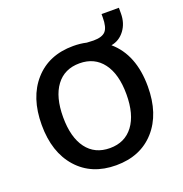

<svg xmlns="http://www.w3.org/2000/svg" viewBox="-149 -979 1064 1119"><g transform="rotate(-20 383.0 -419.5)"><path d="M382.8 -729.5Q426.8 -729.5 464.8 -720.7Q496.1 -718.8 506.8 -718.8Q559.6 -718.8 581.1 -742.2Q602.5 -765.6 602.5 -827.1V-847.7H710V-812.5Q710 -752 677.7 -709Q645.5 -666 594.7 -657.2Q711.9 -556.6 711.9 -359.4Q711.9 -189.5 623 -89.8Q534.2 9.8 382.8 9.8Q231.4 9.8 142.6 -89.8Q53.7 -189.5 53.7 -359.4Q53.7 -529.3 142.6 -629.4Q231.4 -729.5 382.8 -729.5ZM382.8 -96.7Q475.6 -96.7 527.3 -165.5Q579.1 -234.4 579.1 -359.4Q579.1 -484.4 527.3 -553.2Q475.6 -622.1 382.8 -622.1Q289.1 -622.1 237.8 -553.2Q186.5 -484.4 186.5 -359.4Q186.5 -234.4 237.8 -165.5Q289.1 -96.7 382.8 -96.7Z"/></g></svg>

Font: Min Sans SemiBold
Style: Regular
Weight: 600
Designer: Jinseong-Kim, NotoSansCJK, Nunito
Foundry: Jinseong-Kim
Version: Version 1.400;Glyphs 3.1.2 (3151)